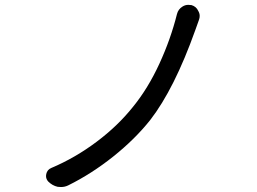

<svg xmlns="http://www.w3.org/2000/svg" viewBox="-20 -753 1040 776"><path d="M695.3 -696.3Q700.2 -715.8 717.8 -726.6Q728.5 -733.4 741.2 -733.4Q747.1 -733.4 753.9 -732.4Q773.4 -726.6 781.2 -709Q787.1 -699.2 787.1 -688.5Q787.1 -680.7 784.2 -672.9Q777.3 -653.3 769.5 -631.8Q684.6 -393.6 586.9 -267.6Q525.4 -190.4 438 -120.6Q350.6 -50.8 255.9 -3.9Q242.2 2.9 226.6 2.9Q219.7 2.9 212.9 2Q191.4 -2.9 174.8 -19.5Q166 -29.3 166 -42Q166 -45.9 167 -49.8Q170.9 -67.4 187.5 -74.2Q284.2 -115.2 370.1 -179.7Q456.1 -244.1 517.6 -321.3Q578.1 -395.5 624 -495.1Q669.9 -594.7 695.3 -696.3Z"/></svg>

Font: Gen Jyuu Gothic Regular
Style: Regular
Weight: 400
Designer: [Source Han Sans]
Ryoko NISHIZUKA  (kana & ideographs); Paul D. Hunt (Latin, Greek & Cyrillic); Wenlong ZHANG  (bopomofo
Version: Version 1.002.20150607